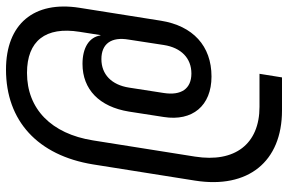

<svg xmlns="http://www.w3.org/2000/svg" viewBox="-180 -600 960 640"><g transform="rotate(-90 300.0 -280.0)"><path d="M252 180H362L374 105H264C140 105 77 23 98 -110L152 -450C174 -589 257 -670 377 -670C484 -670 532 -608 514 -495L503 -425H502C496 -463 461 -485 407 -485C322 -485 264 -429 248 -330L230 -214C215 -119 267 -55 365 -55C467 -55 534 -117 551 -224L594 -495C618 -647 540 -740 388 -740C217 -740 102 -634 72 -450L18 -110C-10 67 81 180 252 180ZM375 -122C324 -122 301 -156 310 -214L328 -330C337 -388 372 -422 423 -422C474 -422 498 -389 488 -331L470 -214C461 -156 426 -122 375 -122Z"/></g></svg>

Font: JetBrains Mono
Style: Italic
Weight: 400
Italic angle: -9°
Monospace: yes
Designer: Philipp Nurullin, Konstantin Bulenkov
Foundry: JetBrains
Version: Version 2.305